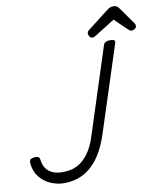

<svg xmlns="http://www.w3.org/2000/svg" viewBox="-125 -1347 1251 1467"><g transform="rotate(-10 500.0 -614.0)"><path d="M253 19Q199 19 147.5 -3.5Q96 -26 62 -70Q28 -114 23 -176Q22 -193 27.5 -202Q33 -211 60 -215Q77 -217 89.5 -212.5Q102 -208 104 -188Q108 -150 126.5 -122.5Q145 -95 178 -80.5Q211 -66 254 -66Q287 -66 318 -72.5Q349 -79 377.5 -95Q406 -111 432 -138.5Q458 -166 480 -206Q502 -246 520 -303L735 -969Q740 -983 753 -989.5Q766 -996 787 -996Q809 -996 818 -989.5Q827 -983 822 -969L605 -299Q582 -229 553.5 -176Q525 -123 490.5 -85.5Q456 -48 418 -25Q380 -2 338.5 8.5Q297 19 253 19ZM657 -1039Q645 -1039 636.5 -1051Q628 -1063 628 -1074Q628 -1084 631.5 -1089Q635 -1094 639 -1098L801 -1224Q816 -1237 829.5 -1242Q843 -1247 859 -1247Q872 -1247 882.5 -1240.5Q893 -1234 901 -1221L993 -1091Q998 -1084 999 -1078.5Q1000 -1073 1000 -1068Q1000 -1056 987 -1047.5Q974 -1039 965 -1039Q955 -1039 947.5 -1044Q940 -1049 933 -1056L840 -1146L687 -1050Q680 -1046 672.5 -1042.5Q665 -1039 657 -1039Z"/></g></svg>

Font: Playwrite IE
Style: Regular
Weight: 400
Designer: Veronika Burian, José Scaglione
Foundry: TypeTogether
Version: Version 1.002